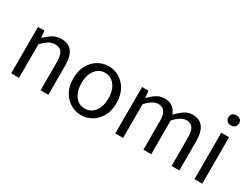

<svg xmlns="http://www.w3.org/2000/svg" viewBox="-62 -1352 2541 1944"><g transform="rotate(30 1208.5 -380.0)"><path d="M91.8 0V-543H167L174.8 -464.8H178.2Q216.8 -503.4 260.7 -530.3Q304.7 -557.1 359.9 -557.1Q445.3 -557.1 485.6 -502.7Q525.9 -448.2 525.9 -344.2V0H435.1V-332Q435.1 -408.7 410.6 -442.9Q386.2 -477.1 332 -477.1Q290 -477.1 257.1 -456.1Q224.1 -435.1 183.1 -394V0Z M914.1 13.2Q847.2 13.2 789.8 -20.5Q732.4 -54.2 697 -117.7Q661.6 -181.2 661.6 -271Q661.6 -361.3 697 -425.3Q732.4 -489.3 789.8 -523.2Q847.2 -557.1 914.1 -557.1Q980.5 -557.1 1037.8 -523.2Q1095.2 -489.3 1130.6 -425.3Q1166 -361.3 1166 -271Q1166 -181.2 1130.6 -117.7Q1095.2 -54.2 1037.8 -20.5Q980.5 13.2 914.1 13.2ZM914.1 -63Q984.4 -63 1028.1 -120.1Q1071.8 -177.2 1071.8 -271Q1071.8 -333.5 1052 -380.9Q1032.2 -428.2 996.6 -454.6Q960.9 -481 914.1 -481Q866.7 -481 831.5 -454.6Q796.4 -428.2 776.6 -380.9Q756.8 -333.5 756.8 -271Q756.8 -177.2 800 -120.1Q843.3 -63 914.1 -63Z M1308.6 0V-543H1383.8L1391.6 -463.9H1395Q1430.2 -502.9 1472.7 -530Q1515.1 -557.1 1564 -557.1Q1626 -557.1 1661.6 -529.1Q1697.3 -501 1713.9 -453.1Q1755.9 -498.5 1799.6 -527.8Q1843.3 -557.1 1892.6 -557.1Q1976.6 -557.1 2017.1 -502.7Q2057.6 -448.2 2057.6 -344.2V0H1966.8V-332Q1966.8 -408.7 1942.1 -442.9Q1917.5 -477.1 1865.7 -477.1Q1804.2 -477.1 1729 -394V0H1637.7V-332Q1637.7 -408.7 1613 -442.9Q1588.4 -477.1 1536.6 -477.1Q1474.1 -477.1 1399.9 -394V0Z M2234.4 0V-543H2325.7V0ZM2280.8 -654.8Q2253.4 -654.8 2235.6 -671.6Q2217.8 -688.5 2217.8 -713.9Q2217.8 -741.7 2235.6 -757.3Q2253.4 -772.9 2280.8 -772.9Q2307.6 -772.9 2325.7 -757.3Q2343.8 -741.7 2343.8 -713.9Q2343.8 -688.5 2325.7 -671.6Q2307.6 -654.8 2280.8 -654.8Z"/></g></svg>

Font: `nÑOS CN Regular
Style: Regular
Weight: 400
Designer: Ryoko NISHIZUKA ¬âXZm¬º[P (kana & ideographs); Paul D. Hunt (Latin, Greek & Cyrillic); Wenlong ZHANG _ e¬á¬ü¬ô (bopomof
Foundry: Adobe Systems Incorporated
Version: Version 1.004;PS 1.004;hotconv 1.0.82;makeotf.lib2.5.63406